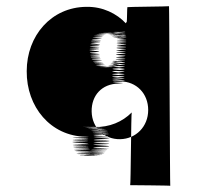

<svg xmlns="http://www.w3.org/2000/svg" viewBox="-20 -554 633 618"><path d="M66 -325C65 -210 143 -116 255 -114C306 -112 142 -111 254 -109C306 -107 142 -106 254 -105C306 -104 142 -102 254 -101C306 -100 141 -99 253 -98C305 -97 141 -96 254 -93C306 -90 142 -89 255 -88C307 -87 142 -85 255 -84C307 -83 143 -82 256 -81C308 -80 144 -79 257 -77C309 -75 146 -75 259 -73C311 -72 147 -70 261 -68C314 -66 151 -65 265 -64C318 -63 154 -61 267 -60C320 -59 157 -59 270 -58C323 -57 158 -57 272 -56C325 -55 162 -55 276 -54C329 -53 165 -53 279 -53C332 -53 169 -52 283 -52C336 -52 172 -52 285 -52C338 -52 174 -52 288 -52C341 -52 178 -53 292 -53C345 -53 182 -54 296 -55C349 -55 185 -56 299 -56C352 -57 188 -57 302 -58C355 -59 192 -59 305 -60C358 -61 194 -62 307 -62C359 -62 196 -66 309 -66C362 -66 198 -69 312 -69C364 -69 202 -72 315 -72C367 -72 203 -74 316 -74C369 -74 206 -76 320 -76C372 -76 208 -79 321 -82C373 -85 208 -88 321 -90C373 -92 209 -95 322 -97C374 -99 209 -100 322 -102C374 -103 209 -105 322 -107C374 -109 209 -112 322 -112C374 -112 209 -115 322 -115C373 -115 209 -118 321 -120C372 -121 208 -122 320 -123C371 -124 207 -126 319 -127C370 -128 206 -128 318 -129C369 -130 204 -131 316 -132C367 -133 201 -135 312 -136C362 -137 197 -137 308 -138C359 -139 193 -139 304 -140C354 -141 189 -141 300 -142C351 -142 186 -143 298 -143C349 -143 183 -144 294 -144C344 -144 178 -145 289 -145C341 -145 173 -146 286 -146C337 -146 172 -145 283 -145C333 -144 374 -162 404 -192C402 -191 401 41 399 42C399 42 529 43 528 44C527 45 525 -535 524 -534C523 -533 390 -532 390 -531C389 -530 389 -486 388 -484C387 -482 385 -480 385 -479C356 -510 311 -533 258 -532C145 -531 66 -439 66 -325ZM275 -195C274 -247 308 -284 361 -285C412 -286 305 -288 359 -288C411 -288 305 -290 359 -290C410 -290 304 -293 358 -295C410 -297 303 -299 357 -301C408 -303 303 -306 357 -309C409 -312 303 -314 357 -317C409 -320 303 -323 357 -326C409 -328 304 -331 358 -334C410 -337 304 -339 358 -341C410 -344 305 -346 359 -348C411 -350 305 -355 359 -355C411 -355 305 -358 359 -358C410 -357 303 -356 356 -355C407 -354 301 -353 354 -352C405 -351 298 -349 351 -348C401 -346 294 -345 346 -344C396 -343 290 -343 343 -342C394 -342 286 -341 339 -340C389 -339 282 -339 334 -339C386 -339 276 -338 330 -338C380 -338 273 -337 326 -337C376 -337 269 -337 321 -337C373 -337 262 -338 316 -338C366 -338 259 -340 311 -340C363 -340 253 -343 307 -343C357 -343 250 -344 303 -345C354 -346 247 -348 300 -349C351 -350 244 -352 297 -353C348 -354 241 -355 294 -357C344 -359 237 -361 290 -363C341 -365 234 -367 288 -369C339 -371 233 -372 287 -373C339 -374 232 -376 286 -377C338 -378 232 -378 286 -379C337 -380 231 -383 285 -386C336 -389 230 -392 284 -393C336 -394 230 -395 284 -396C336 -397 231 -399 285 -400C337 -401 231 -403 285 -405C337 -407 232 -410 287 -410C339 -410 234 -416 288 -416C340 -416 235 -419 289 -420C341 -421 235 -423 290 -424C342 -425 237 -427 292 -429C345 -431 240 -432 295 -434C348 -436 243 -438 299 -439C352 -440 248 -441 304 -442C357 -443 253 -444 309 -445C363 -446 259 -446 315 -447C369 -448 264 -448 320 -448C374 -449 270 -449 326 -449C379 -449 275 -448 331 -448C384 -448 280 -447 336 -447C389 -447 285 -446 340 -446C393 -446 288 -445 344 -444C397 -443 293 -443 348 -442C401 -441 296 -441 352 -440C405 -439 301 -438 357 -437C411 -436 306 -432 362 -432C414 -432 309 -432 363 -432C415 -432 309 -433 363 -433C415 -433 309 -436 363 -436C415 -436 308 -437 362 -438C413 -439 307 -441 361 -442C412 -443 306 -446 360 -446C412 -446 306 -448 360 -448C412 -448 306 -450 361 -451C414 -452 309 -453 364 -453C417 -453 313 -453 368 -452C421 -451 315 -448 369 -448C421 -448 315 -447 369 -447C421 -447 316 -445 370 -444C422 -443 316 -442 371 -441C423 -439 318 -437 372 -437C424 -437 318 -433 372 -433C424 -433 318 -428 372 -428C424 -428 318 -424 372 -424C424 -424 318 -421 372 -421C424 -421 318 -417 372 -417C424 -417 317 -414 371 -413C423 -413 317 -412 371 -412C424 -412 318 -406 371 -406C423 -406 317 -403 371 -401C423 -399 317 -398 371 -396C423 -395 316 -392 370 -390C422 -388 316 -387 370 -384C422 -382 315 -379 369 -376C421 -373 315 -370 369 -368C421 -366 314 -364 368 -362C420 -360 314 -358 368 -355C420 -352 314 -350 368 -348C420 -346 313 -344 367 -341C419 -339 313 -336 367 -334C418 -330 312 -327 366 -325C418 -323 312 -320 366 -317C418 -314 312 -312 366 -309C418 -306 312 -304 366 -302C418 -300 313 -298 367 -296C419 -294 313 -292 367 -292C419 -292 457 -253 457 -200C457 -146 417 -107 367 -106C316 -105 276 -142 275 -195Z"/></svg>

Font: Hussar Wojna
Style: 3
Weight: 400
Designer: Robert Jablonski
Foundry: Cannot Into Space Fonts
Version: Version 1.01